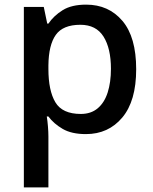

<svg xmlns="http://www.w3.org/2000/svg" viewBox="-20 -569 660 829"><path d="M352 -549Q449 -549 508.5 -479Q568 -409 568 -270Q568 -133 508 -61.5Q448 10 351 10Q289 10 250.5 -12.5Q212 -35 189 -66H182Q185 -48 187 -23.5Q189 1 189 20V240H83V-539H169L184 -467H189Q212 -501 250.5 -525Q289 -549 352 -549ZM327 -462Q252 -462 221 -418.5Q190 -375 189 -287V-271Q189 -178 219 -127.5Q249 -77 329 -77Q373 -77 402 -101.5Q431 -126 445 -170Q459 -214 459 -272Q459 -360 427 -411Q395 -462 327 -462Z"/></svg>

Font: Noto Sans Vithkuqi Medium
Style: Regular
Weight: 500
Version: Version 1.001